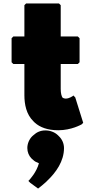

<svg xmlns="http://www.w3.org/2000/svg" viewBox="-20 -731 547 1110"><path d="M57 -520 47 -510V-371L57 -361H121V-181C121 -128 132 -70 173 -30L181 -22C211 5 255 22 317 22C393 22 450 -11 450 -11H451L461 -21L415 -168L404 -179L401 -176C401 -176 381 -161 360 -161C353 -161 347 -163 342 -166C336 -174 331 -191 331 -217V-361H430L440 -371V-510L430 -520H331V-701L321 -711H131L121 -701V-520ZM174 50 166 57C149 74 138 99 138 125C138 148 147 170 162 185L170 192C180 202 190 207 205 213C191 264 156 302 148 311L144 315L155 326L200 359L203 357C217 346 231 335 245 322L252 315C304 266 350 201 350 125C350 99 339 74 321 57L314 50C296 33 270 23 242 23C215 23 192 33 174 50Z"/></svg>

Font: Hussar Woodtype
Style: Ultra
Weight: 900
Foundry: Cannot Into Space Fonts
Version: Version 1.07